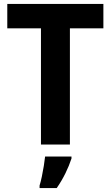

<svg xmlns="http://www.w3.org/2000/svg" viewBox="-20 -734 563 975"><path d="M335 0H188V-590H17V-714H505V-590H335ZM343 71Q331 108 312 146.5Q293 185 268 221H181V208Q187 189 192.5 162.5Q198 136 202.5 108.5Q207 81 209 61H343Z"/></svg>

Font: Noto Sans Hebrew SemiCondensed
Style: Bold
Weight: 700
Width: 4
Designer: Monotype Design Team
Foundry: Monotype Imaging Inc.
Version: Version 2.004; ttfautohint (v1.8.4.7-5d5b)